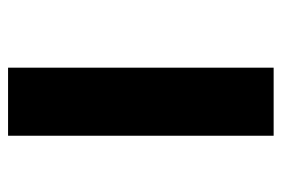

<svg xmlns="http://www.w3.org/2000/svg" viewBox="-134 -582 715 488"><g transform="rotate(-90 224.0 -337.5)"><path d="M123.5 0H296.5V-675H123.5Z"/></g></svg>

Font: Anybody ExtraExpanded SemiBold
Style: Regular
Weight: 600
Width: 8
Version: Version 1.113;gftools[0.9.25]